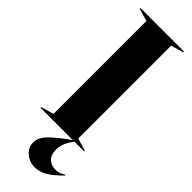

<svg xmlns="http://www.w3.org/2000/svg" viewBox="-312 -724 968 968"><g transform="rotate(45 172.0 -239.5)"><path d="M16 -5 84 -25V-687L16 -707V-712H327V-707L260 -687V-25L327 -5V0H258Q220 47 220 93Q220 130 239.5 149Q259 168 291 168Q316 168 344 149V155Q310 190 277 211.5Q244 233 207 233Q167 233 140 208Q113 183 113 150Q113 115 145 82Q177 49 243 2V0H16Z"/></g></svg>

Font: Nyght Serif Bold
Style: Regular
Weight: 700
Designer: Maksym Kobuzan
Version: Version 0.410